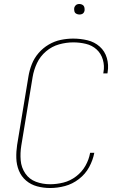

<svg xmlns="http://www.w3.org/2000/svg" viewBox="-20 -937 616 965"><path d="M232 8Q269 8 306.5 -2Q344 -12 376.5 -37Q409 -62 428 -97Q447 -132 454 -169H433Q427 -135 409.5 -104Q392 -73 362.5 -50.5Q333 -28 299 -19.5Q265 -11 232 -11Q194 -11 160.5 -23.5Q127 -36 107 -65.5Q87 -95 84 -131.5Q81 -168 87 -205L144 -550Q150 -586 166 -620Q182 -654 211.5 -679Q241 -704 277 -714Q313 -724 348 -724Q381 -724 412 -716.5Q443 -709 465.5 -688.5Q488 -668 497 -637Q506 -606 500 -574Q500 -571 499 -568H520L521 -575Q527 -611 517 -645.5Q507 -680 481 -703Q455 -726 420 -734.5Q385 -743 348 -743Q317 -743 285.5 -736.5Q254 -730 225 -713Q196 -696 174 -670.5Q152 -645 140 -614.5Q128 -584 123 -553L66 -208Q61 -175 62 -142Q63 -109 75 -79.5Q87 -50 111 -29.5Q135 -9 166.5 -0.5Q198 8 232 8ZM379 -864Q385 -864 391 -866Q397 -868 400.5 -873Q404 -878 405 -884Q406 -892 404 -900Q402 -908 395 -912.5Q388 -917 379 -917Q373 -917 367.5 -915Q362 -913 358 -907.5Q354 -902 353 -897Q352 -888 354 -880Q356 -872 363.5 -868Q371 -864 379 -864Z"/></svg>

Font: Iosevka Sparkle Thin Oblique
Style: Regular
Weight: 100
Italic angle: -9°
Designer: Belleve Invis
Foundry: Belleve Invis
Version: Version 4.5.0; ttfautohint (v1.8.3)